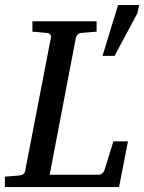

<svg xmlns="http://www.w3.org/2000/svg" viewBox="-35 -757 583 777"><path d="M-15.1 0V-42L43 -46.9Q64 -48.3 66.9 -65.9L170.9 -604Q174.3 -622.6 151.9 -624L96.2 -628.9V-670.9H356V-628.9L296.9 -624Q286.1 -623.5 279.8 -617.4Q273.4 -611.3 272 -604L166 -49.8H362.8Q380.9 -49.8 388.2 -69.8L423.8 -185.1H482.9L446.8 0ZM379.9 -530.8 442.9 -736.8H528.3L521 -703.6L428.7 -530.8Z"/></svg>

Font: Charis
Style: Italic
Weight: 400
Italic angle: -11°
Designer: Walt Agee, Miriam Martin, Annie Olsen, Victor Gaultney, Lorna Priest, Alan Ward, Bob Hallissy, Martin Hosken, Sharon Cor
Foundry: SIL Global
Version: Version 7.000